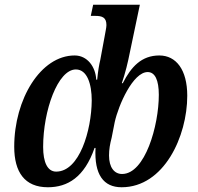

<svg xmlns="http://www.w3.org/2000/svg" viewBox="-20 -780 835 810"><path d="M182 10C265 10 336 -32 379 -156H383C377 -43 417 10 493 10C672 10 770 -205 770 -376C770 -486 723 -546 652 -546C577 -546 533 -498 498 -429H494C509 -473 520 -519 527 -555L570 -760H373L363 -713H381C411 -713 429 -707 429 -674C429 -663 424 -643 421 -624L403 -527C398 -506 394 -484 390 -444H386C383 -499 348 -546 295 -546C151 -546 40 -361 40 -161C40 -54 84 10 182 10ZM217 -56C180 -56 162 -96 162 -160C162 -314 224 -487 300 -487C348 -487 367 -425 367 -356C366 -229 315 -56 217 -56ZM495 -46C462 -46 440 -74 440 -124C440 -150 444 -172 451 -199L464 -265C480 -337 541 -476 603 -476C634 -476 650 -442 650 -380C650 -250 592 -46 495 -46Z"/></svg>

Font: Noto Serif Condensed SemiBold
Style: Italic
Weight: 600
Width: 3
Italic angle: -12°
Designer: Monotype Design Team
Foundry: Monotype Imaging Inc.
Version: Version 2.014